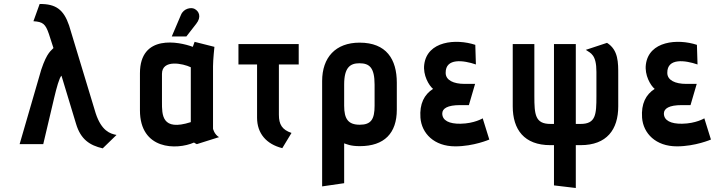

<svg xmlns="http://www.w3.org/2000/svg" viewBox="-20 -720 3610 959"><path d="M562 -46C530 -52 487 -66 458 -154L325 -593C298 -672 259 -701 178 -700L147 -614C195 -611 207 -600 224 -551L247 -480C237 -467 216 -462 186 -372L78 0H196L251 -233C262 -279 276 -332 287 -342L360 -101C383 -24 428 6 493 21Z M1074 -35C1050 -49 1044 -77 1044 -77V-389C1044 -421 1051 -486 1051 -486L952 -511L943 -486C874 -512 679 -551 679 -354V-169C679 29 862 30 949 -8C949 -8 961 0 963 0ZM933 -110C787 -63 789 -147 789 -211V-351C789 -425 894 -403 933 -384ZM911 -538 960 -601C987 -635 975 -664 951 -676C935 -684 898 -679 884 -646L838 -538Z M1436 -56C1389 -72 1373 -98 1373 -147V-398H1472V-500H1171V-398H1264V-132C1264 -54 1310 0 1390 20Z M1699 195V-4C1712 0 1730 10 1777 10C1900 10 1962 -55 1962 -172V-307C1962 -424 1910 -507 1776 -507C1656 -507 1589 -433 1589 -315V211ZM1851 -192C1851 -125 1834 -97 1777 -97C1719 -97 1699 -126 1699 -192V-298C1699 -383 1729 -404 1775 -404C1825 -404 1851 -383 1851 -297Z M2391 -129C2391 -129 2349 -103 2280 -102C2224 -101 2189 -118 2189 -153C2189 -178 2215 -195 2278 -195H2322L2353 -301H2300C2246 -301 2206 -319 2206 -356C2205 -432 2296 -419 2357 -398L2354 -496C2257 -528 2114 -515 2099 -398C2092 -345 2122 -293 2143 -276C2099 -248 2075 -202 2080 -132C2086 -54 2148 11 2254 11C2346 11 2424 -23 2424 -23Z M2856 219V5H2880C3011 5 3068 -73 3068 -189V-346C3068 -407 3069 -470 3012 -506L2906 -471C2931 -454 2959 -447 2959 -361V-240C2959 -148 2956 -101 2880 -101H2856V-500H2747V-101H2729C2653 -101 2649 -148 2649 -240V-500H2541V-189C2541 -73 2598 5 2729 5H2747V206Z M3498 -129C3498 -129 3456 -103 3387 -102C3331 -101 3296 -118 3296 -153C3296 -178 3322 -195 3385 -195H3429L3460 -301H3407C3353 -301 3313 -319 3313 -356C3312 -432 3403 -419 3464 -398L3461 -496C3364 -528 3221 -515 3206 -398C3199 -345 3229 -293 3250 -276C3206 -248 3182 -202 3187 -132C3193 -54 3255 11 3361 11C3453 11 3531 -23 3531 -23Z"/></svg>

Font: Advent Pro
Style: Bold
Weight: 700
Designer: Andreas Kalpakidis
Foundry: Andreas Kalpakidis
Version: Version 2.002 2008